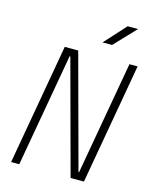

<svg xmlns="http://www.w3.org/2000/svg" viewBox="-130 -979 846 1064"><g transform="rotate(15 293.0 -447.0)"><path d="M379.9 0 204.1 -650.4H200.2L85.4 0H38.6L160.6 -693.4H237.8L413.6 -43H417L531.7 -693.4H578.6L456.5 0ZM356.4 -771.5 467.8 -894H527.3L411.1 -771.5Z"/></g></svg>

Font: Cascadia Mono PL ExtraLight
Style: Italic
Weight: 200
Italic angle: -10°
Monospace: yes
Designer: Aaron Bell
Foundry: Saja Typeworks
Version: Version 2404.023; ttfautohint (v1.8.4)